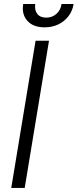

<svg xmlns="http://www.w3.org/2000/svg" viewBox="-20 -929 384 949"><path d="M222.2 -727.5 102.1 0H35.6L155.8 -727.5ZM200.2 -793.9Q144.5 -793.9 115.5 -825.9Q86.4 -857.9 94.7 -909.2H154.3Q149.9 -878.9 164.3 -860.4Q178.7 -841.8 208.5 -841.8Q237.8 -841.8 258.8 -860.4Q279.8 -878.9 284.2 -909.2H343.8Q338.4 -875 318.4 -848.9Q298.3 -822.8 268.1 -808.3Q237.8 -793.9 200.2 -793.9Z"/></svg>

Font: Inter Tight Light
Style: Italic
Weight: 300
Italic angle: -9.39999°
Designer: Rasmus Andersson
Foundry: rsms
Version: Version 3.004